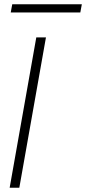

<svg xmlns="http://www.w3.org/2000/svg" viewBox="-20 -874 401 894"><path d="M25 0 149 -700H194L70 0ZM30 -816 37 -854H361L354 -816Z"/></svg>

Font: DM Sans 28pt ExtraLight
Style: Italic
Weight: 250
Italic angle: -10°
Version: Version 4.004;gftools[0.9.30]